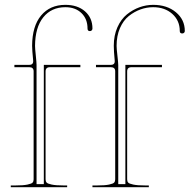

<svg xmlns="http://www.w3.org/2000/svg" viewBox="-20 -780 790 800"><path d="M24.9 0V-7.3H44.9Q77.6 -7.3 94.7 -11Q111.8 -14.6 116 -19.5Q120.1 -24.4 120.1 -32.7V-482.9Q120.1 -500 102.1 -500H40V-509.8H102.1Q119.6 -509.8 118.2 -527.3Q113.8 -572.3 113.8 -589.4Q114.3 -671.4 151.4 -715.6Q188.5 -759.8 252.4 -759.8Q303.2 -759.8 334.2 -732.7Q365.2 -705.6 365.2 -661.1Q365.2 -656.7 362.3 -653.6Q359.4 -650.4 354.5 -650.4Q344.7 -650.4 344.7 -661.1Q344.7 -701.2 319.3 -725.6Q293.9 -750 252.4 -750Q194.3 -750 160.4 -708Q126.5 -666 126 -588.9Q126 -578.1 129.2 -548.3Q132.3 -518.6 132.3 -508.8V-12.7H162.6V-509.8H314.9V-500H188Q169.9 -500 169.9 -482.4V-32.7Q169.9 -24.4 174.1 -19.5Q178.2 -14.6 195.3 -11Q212.4 -7.3 245.1 -7.3H259.8V0ZM365.2 0V-7.3H384.8Q417.5 -7.3 434.6 -11Q451.7 -14.6 455.8 -19.5Q460 -24.4 460 -32.7V-482.9Q460 -500 441.9 -500H379.9V-509.8H441.9Q459.5 -509.8 458 -527.3Q454.1 -567.4 454.1 -589.4Q454.1 -632.3 469.2 -666.3Q484.4 -700.2 508.8 -720Q533.2 -739.7 561.3 -749.8Q589.4 -759.8 618.2 -759.8Q675.8 -759.8 712.9 -729Q750 -698.2 750 -650.9Q750 -646.5 747.1 -643.6Q744.1 -640.6 739.3 -640.6Q729 -640.6 729 -650.9Q729 -694.3 697.8 -722.2Q666.5 -750 618.2 -750Q591.3 -750 565.4 -740.7Q539.6 -731.4 516.6 -713.1Q493.7 -694.8 479.7 -662.6Q465.8 -630.4 465.8 -588.9Q465.8 -578.1 469.2 -548.3Q472.7 -518.6 472.7 -508.8V-12.7H502.4V-509.8H654.8V-500H527.8Q509.8 -500 509.8 -482.4V-32.7Q509.8 -24.4 513.9 -19.5Q518.1 -14.6 535.2 -11Q552.2 -7.3 585 -7.3H600.1V0Z"/></svg>

Font: ZnikomitNo25
Style: Regular
Weight: 100
Designer: gluk
Foundry: gluk
Version: Version 0.56